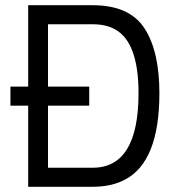

<svg xmlns="http://www.w3.org/2000/svg" viewBox="-20 -716 687 736"><path d="M20 -311V-384H88V-696H335Q476 -696 533.5 -608Q591 -520 591 -359Q591 -97 460 -28Q409 0 335 0H88V-311ZM511 -359Q511 -553 422 -603Q387 -623 335 -623H164V-384H322V-311H164V-73H335Q511 -73 511 -359Z"/></svg>

Font: TitilliumWeb-Regular
Style: Regular
Weight: 400
Version: Version 1.001;PS 57.000;hotconv 1.0.70;makeotf.lib2.5.55311